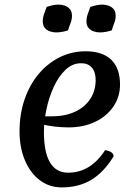

<svg xmlns="http://www.w3.org/2000/svg" viewBox="-20 -800 582 835"><path d="M248 15Q195 15 153.5 -16Q112 -47 88.5 -102.5Q65 -158 65 -229Q65 -303 86.5 -366.5Q108 -430 147 -477Q186 -524 238.5 -550.5Q291 -577 352 -577Q426 -577 464 -540Q502 -503 502 -432Q502 -379 473 -336.5Q444 -294 393.5 -270Q343 -246 278 -246Q246 -246 218 -249.5Q190 -253 164 -259L167 -294H204Q262 -294 305 -313.5Q348 -333 372 -369Q396 -405 396 -452Q396 -487 379.5 -506Q363 -525 333 -525Q295 -525 265 -496.5Q235 -468 214 -422.5Q193 -377 182 -325Q171 -273 171 -226Q171 -138 197.5 -93.5Q224 -49 276 -49Q374 -49 437 -147Q474 -141 474 -120Q431 -50 376.5 -17.5Q322 15 248 15ZM276 -668Q264 -664 250.5 -661.5Q237 -659 224 -659Q211 -659 197.5 -663.5Q184 -668 175 -678.5Q166 -689 166 -707Q166 -723 171.5 -738.5Q177 -754 183 -770Q195 -774 208.5 -777Q222 -780 235 -780Q248 -780 261.5 -775.5Q275 -771 284 -760.5Q293 -750 293 -731Q293 -715 287 -700Q281 -685 276 -668ZM466 -668Q454 -664 440.5 -661.5Q427 -659 414 -659Q401 -659 387.5 -663.5Q374 -668 365 -678.5Q356 -689 356 -707Q356 -723 361.5 -738.5Q367 -754 373 -770Q385 -774 398.5 -777Q412 -780 425 -780Q438 -780 451.5 -775.5Q465 -771 474 -760.5Q483 -750 483 -731Q483 -715 477 -700Q471 -685 466 -668Z"/></svg>

Font: Merienda
Style: Regular
Weight: 400
Designer: Eduardo Rodriguez Tunni
Foundry: Eduardo Rodriguez Tunni
Version: Version 2.001